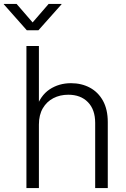

<svg xmlns="http://www.w3.org/2000/svg" viewBox="-63 -963 644 983"><path d="M136.2 -325.2V0H72.3V-727.5H136.2V-404.3H120.6Q143.1 -473.6 190.9 -505.4Q238.8 -537.1 300.3 -537.1Q354.5 -537.1 397.2 -514.2Q439.9 -491.2 464.4 -446.8Q488.8 -402.3 488.8 -337.9V0H424.3V-333.5Q424.3 -401.9 387.2 -439.9Q350.1 -478 286.6 -478Q244.1 -478 210.2 -460.4Q176.3 -442.9 156.2 -408.7Q136.2 -374.5 136.2 -325.2ZM22 -942.9 104 -848.1 186 -942.9H252V-940.9L133.8 -808.1H74.2L-43.5 -940.9V-942.9Z"/></svg>

Font: Inter 24pt Light
Style: Regular
Weight: 300
Designer: Rasmus Andersson
Foundry: rsms
Version: Version 4.001;git-66647c0bb